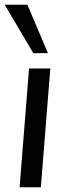

<svg xmlns="http://www.w3.org/2000/svg" viewBox="-26 -793 289 813"><path d="M57 0 97 -503H187L147 0ZM115 -568 -6 -773H90L177 -568Z"/></svg>

Font: Muli Medium
Style: Italic
Weight: 500
Italic angle: -4.541°
Designer: Vernon Adams
Foundry: Vernon Adams
Version: Version 2.100; ttfautohint (v1.8.1.43-b0c9)